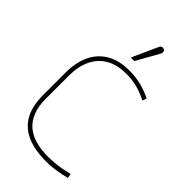

<svg xmlns="http://www.w3.org/2000/svg" viewBox="-217 -740 812 812"><g transform="rotate(45 189.0 -334.0)"><path d="M255 -653Q258 -658 258.5 -662.5Q259 -667 257.5 -671Q256 -675 251 -677Q247 -679 243 -678.5Q239 -678 235.5 -675.5Q232 -673 230 -668L178 -553H199ZM341 -459 348 -478Q316 -494 281 -502.5Q246 -511 211 -510Q150 -510 109 -485Q68 -460 48 -416Q28 -372 28 -314V-174Q29 -109 53 -68.5Q77 -28 121 -9Q165 10 223 11Q255 12 288 7.5Q321 3 350 -5L346 -25Q341 -24 330.5 -21.5Q320 -19 305 -16Q290 -13 269.5 -11Q249 -9 225 -9Q185 -9 152.5 -18Q120 -27 96.5 -46.5Q73 -66 60 -98Q47 -130 47 -176V-314Q47 -369 66 -408.5Q85 -448 121.5 -469.5Q158 -491 211 -491Q243 -492 276 -484Q309 -476 341 -459Z"/></g></svg>

Font: Advent Pro Thin
Style: Regular
Weight: 250
Version: Version 3.000